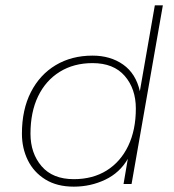

<svg xmlns="http://www.w3.org/2000/svg" viewBox="-20 -688 650 718"><path d="M256 10Q193 10 149.5 -17Q106 -44 84 -89Q62 -134 62 -188Q62 -278 95.5 -343.5Q129 -409 188.5 -444.5Q248 -480 326 -480Q393 -480 440.5 -446.5Q488 -413 503 -347L559 -668H589L472 0H442L458 -94Q428 -42 373.5 -16Q319 10 256 10ZM256 -18Q327 -18 379 -50.5Q431 -83 459.5 -142.5Q488 -202 488 -282Q488 -356 446.5 -404Q405 -452 326 -452Q256 -452 203.5 -419.5Q151 -387 122.5 -328Q94 -269 94 -188Q94 -115 135.5 -66.5Q177 -18 256 -18Z"/></svg>

Font: Gantari Thin
Style: Italic
Weight: 100
Italic angle: -10°
Designer: Anugrah Pasau
Foundry: Lafontype
Version: Version 1.000; ttfautohint (v1.8.4.7-5d5b)